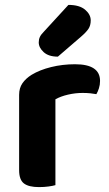

<svg xmlns="http://www.w3.org/2000/svg" viewBox="-20 -756 444 783"><path d="M206 -351V-226H58V-369Q58 -397 71.5 -416.5Q85 -436 109 -451Q142 -471 188.5 -482.5Q235 -494 286 -494Q388 -494 388 -426Q388 -410 383.5 -396Q379 -382 373 -372Q363 -374 348.5 -375.5Q334 -377 317 -377Q287 -377 257 -370Q227 -363 206 -351ZM58 -264 206 -261V-1Q196 2 178 4.5Q160 7 139 7Q97 7 77.5 -8Q58 -23 58 -62ZM159 -627 259 -736Q304 -736 327 -716.5Q350 -697 350 -673Q350 -652 340.5 -638Q331 -624 310 -606L216 -525Q178 -525 158 -543.5Q138 -562 138 -583Q138 -595 142.5 -605Q147 -615 159 -627Z"/></svg>

Font: Baloo Bhaijaan 2
Style: Bold
Weight: 700
Designer: Sanskriti Dholi, Noopur Datye and Ek Type
Foundry: Ek Type
Version: Version 1.701